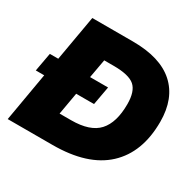

<svg xmlns="http://www.w3.org/2000/svg" viewBox="-147 -828 1004 988"><g transform="rotate(30 355.0 -334.0)"><path d="M14 0 64 -289H14L34 -399H84L131 -668H372Q535 -668 618 -593.5Q701 -519 701 -380Q701 -198 594.5 -99Q488 0 280 0ZM231 -158H299Q412 -158 460.5 -211.5Q509 -265 509 -374Q509 -450 474.5 -480Q440 -510 349 -510H293L273 -399H380L360 -289H254Z"/></g></svg>

Font: Gantari Black
Style: Italic
Weight: 900
Italic angle: -10°
Version: Version 1.000